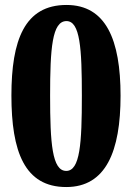

<svg xmlns="http://www.w3.org/2000/svg" viewBox="-20 -744 533 774"><path d="M247 10C407 10 466 -134 466 -358C466 -584 407 -724 248 -724C79 -724 26 -582 26 -359C26 -133 79 10 247 10ZM247 -55C190 -55 182 -167 182 -358C182 -549 190 -659 248 -659C303 -659 310 -549 310 -358C310 -167 303 -55 247 -55Z"/></svg>

Font: Noto Serif Myanmar Condensed ExtraBold
Style: Regular
Weight: 800
Width: 3
Designer: Ben Mitchell and the Monotype Design Team
Foundry: Monotype Imaging Inc.
Version: Version 2.106